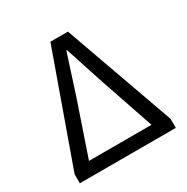

<svg xmlns="http://www.w3.org/2000/svg" viewBox="-152 -787 893 917"><g transform="rotate(-30 294.5 -328.0)"><path d="M29.8 0V-49.8L246.1 -655.8H342.8L559.1 -49.8V0ZM121.1 -70.8H465.8L363.8 -370.1L294.9 -581.1H291L223.1 -370.1Z"/></g></svg>

Font: Source Sans Pro
Style: Regular
Weight: 400
Designer: Paul D. Hunt
Foundry: Adobe Systems Incorporated
Version: Version 3.006;hotconv 1.0.111;makeotfexe 2.5.65597